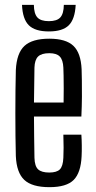

<svg xmlns="http://www.w3.org/2000/svg" viewBox="-20 -767 398 794"><path d="M184.5 7Q112.5 7 80.5 -23Q48.5 -53 45.5 -121.5Q44.5 -159 44 -204.5Q43.5 -250 43.5 -298.5Q43.5 -347 44 -393Q44.5 -439 45.5 -477.5Q49 -547.5 81.2 -577.2Q113.5 -607 184 -607Q252.5 -607 283.5 -577.5Q314.5 -548 317.5 -480.5Q318 -465 318.5 -435.5Q319 -406 318.8 -367Q318.5 -328 316.5 -285H120.5Q120.5 -245 121.2 -203Q122 -161 122.5 -114.5Q123.5 -79.5 137.8 -66.5Q152 -53.5 183.5 -53.5Q214.5 -53.5 227.5 -66.5Q240.5 -79.5 242 -114.5Q243 -132 243 -156.2Q243 -180.5 242 -210H316.5Q318 -189.5 318.2 -165.2Q318.5 -141 317.5 -121.5Q314.5 -53 284.8 -23Q255 7 184.5 7ZM120.5 -343H243Q243.5 -373 243.5 -401.8Q243.5 -430.5 243 -453.5Q242.5 -476.5 242 -487.5Q240.5 -519.5 227.2 -533.2Q214 -547 184 -547Q151.5 -547 137.5 -533.2Q123.5 -519.5 122.5 -487.5Q122 -448 121.5 -412.5Q121 -377 120.5 -343ZM182 -637Q125 -637 99.2 -662.5Q73.5 -688 71 -747H120Q120.5 -710.5 134.5 -695Q148.5 -679.5 182 -679.5Q215.5 -679.5 229.5 -695Q243.5 -710.5 244 -747H293Q290 -688 264.5 -662.5Q239 -637 182 -637Z"/></svg>

Font: Big Shoulders Display Thin Medium
Style: Regular
Weight: 500
Version: Version 2.002